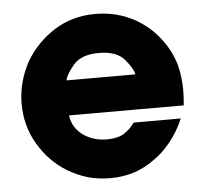

<svg xmlns="http://www.w3.org/2000/svg" viewBox="-46 -623 738 689"><g transform="rotate(-5 323.0 -278.0)"><path d="M609.4 -219.7Q612.3 -247.1 612.3 -273.4Q612.3 -320.3 601.6 -363.3Q584 -429.7 531.2 -486.3Q492.2 -527.3 438.5 -550.8Q384.8 -574.2 321.3 -574.2Q238.3 -574.2 173.8 -533.2Q109.4 -492.2 71.3 -428.7Q51.8 -394.5 41 -355.5Q30.3 -316.4 30.3 -276.4Q30.3 -195.3 69.3 -129.9Q108.4 -63.5 170.9 -25.4Q204.1 -4.9 243.2 6.8Q282.2 17.6 324.2 17.6Q367.2 17.6 407.2 5.9Q447.3 -6.8 482.4 -32.2Q517.6 -55.7 545.9 -91.8Q575.2 -127.9 594.7 -173.8Q538.1 -173.8 424.8 -173.8Q410.2 -152.3 386.7 -136.7Q363.3 -122.1 324.2 -122.1Q275.4 -122.1 238.3 -148.4Q201.2 -175.8 196.3 -219.7Q334 -219.7 609.4 -219.7ZM198.2 -345.7Q201.2 -365.2 229.5 -399.4Q257.8 -433.6 322.3 -433.6Q386.7 -433.6 415 -399.4Q443.4 -365.2 446.3 -345.7Q363.3 -345.7 198.2 -345.7Z"/></g></svg>

Font: Avakin
Style: Bold
Weight: 700
Designer: Herb Lubalin, Tom Carnase, Ed Benguiat, Adobe Type Staff
Version: Version 1.0